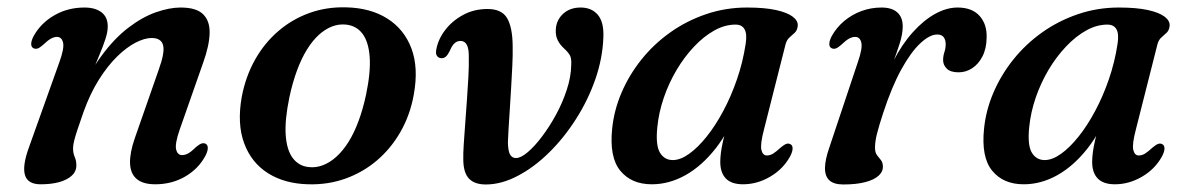

<svg xmlns="http://www.w3.org/2000/svg" viewBox="-20 -491 3238 523"><path d="M71.5 -359.5Q65 -362.5 65 -371.2Q65 -380 71.5 -392.5Q91 -428 127.8 -449.2Q164.5 -470.5 210 -470.5Q239.5 -470.5 256.5 -457.5Q273.5 -444.5 273.5 -419Q273.5 -404 267.2 -384.8Q261 -365.5 250.2 -339.8Q239.5 -314 225.2 -279.5Q211 -245 195.5 -199.5L191 -217.5Q219.5 -288.5 255.2 -337.2Q291 -386 329.2 -415.2Q367.5 -444.5 404.5 -457.5Q441.5 -470.5 472 -470.5Q515 -470.5 533.5 -452Q552 -433.5 551 -400Q550 -366.5 533.5 -320.5L469.5 -138Q456 -99 459.8 -83.8Q463.5 -68.5 476 -68.5Q484 -68.5 492.8 -73.2Q501.5 -78 514 -90.5Q523 -98 528.8 -100Q534.5 -102 540 -99.5Q546 -96.5 546 -87.8Q546 -79 539.5 -66.5Q520.5 -31 484.2 -10Q448 11 403 11Q369 11 352 -3.8Q335 -18.5 334.2 -46.8Q333.5 -75 347 -114L412.5 -301.5Q429.5 -348.5 424.2 -368Q419 -387.5 393 -387.5Q374 -387.5 349.2 -374.8Q324.5 -362 298.8 -336.8Q273 -311.5 249.2 -273.8Q225.5 -236 207.5 -186Q197 -156 190.8 -137.2Q184.5 -118.5 181.8 -106.8Q179 -95 179 -87Q179 -73.5 183.5 -63.5Q188 -53.5 188 -40Q188 -17 161.8 -3Q135.5 11 90.5 11Q55.5 11 48 -14.2Q40.5 -39.5 59 -90L141.5 -321Q155.5 -359.5 151.8 -375Q148 -390.5 135 -390.5Q127.5 -390.5 118.8 -385.8Q110 -381 97 -368.5Q88.5 -361 82.8 -359Q77 -357 71.5 -359.5Z M923 -471Q989 -469.5 1035 -440.5Q1081 -411.5 1100.8 -358.8Q1120.5 -306 1107 -232.5Q1097 -177.5 1071 -132Q1045 -86.5 1006.8 -54Q968.5 -21.5 921 -4.5Q873.5 12.5 820 11Q755.5 9.5 710 -19.2Q664.5 -48 645 -101Q625.5 -154 638.5 -227Q649 -282.5 674.5 -328Q700 -373.5 737.8 -406Q775.5 -438.5 822.5 -455.5Q869.5 -472.5 923 -471ZM820 -36Q840 -33.5 859.2 -40.8Q878.5 -48 896.2 -64Q914 -80 929.2 -104.2Q944.5 -128.5 956.5 -160.8Q968.5 -193 977 -232.5Q990 -294.5 987 -335.8Q984 -377 967.5 -399Q951 -421 922.5 -424Q903 -426 884.2 -418.8Q865.5 -411.5 848.2 -395.8Q831 -380 816 -355.8Q801 -331.5 789 -299Q777 -266.5 768.5 -227Q755.5 -165 758.2 -123.8Q761 -82.5 777.2 -60.8Q793.5 -39 820 -36Z M1242 -55Q1242.5 -20 1257.8 -4.2Q1273 11.5 1303.5 11.5Q1345.5 11.5 1390 -11.8Q1434.5 -35 1475.2 -75Q1516 -115 1549 -166.8Q1582 -218.5 1601.8 -275.5Q1621.5 -332.5 1623.5 -388.5Q1625.5 -430 1608.8 -450.2Q1592 -470.5 1561.5 -470.5Q1532.5 -470.5 1514 -453.5Q1495.5 -436.5 1494 -411Q1493 -394 1499 -381.8Q1505 -369.5 1516.5 -359Q1529 -347.5 1533 -339Q1537 -330.5 1536 -314Q1535.5 -282 1524 -246.8Q1512.5 -211.5 1494.5 -178.5Q1476.5 -145.5 1456.2 -118.8Q1436 -92 1417.2 -76.2Q1398.5 -60.5 1385.5 -60.5Q1375 -60.5 1369.5 -69.8Q1364 -79 1363.5 -103.5Q1364 -115.5 1365.2 -138.5Q1366.5 -161.5 1368.5 -190.2Q1370.5 -219 1372.2 -250Q1374 -281 1375.5 -311Q1377 -341 1376.5 -365.5Q1376 -417 1361.2 -441.8Q1346.5 -466.5 1308 -466.5Q1271 -466.5 1241.2 -450.2Q1211.5 -434 1192.5 -409Q1173.5 -384 1168.5 -356.5Q1166 -344.5 1170.5 -338.5Q1175 -332.5 1183 -332.5Q1189.5 -332.5 1194.5 -336.8Q1199.5 -341 1205.5 -353Q1211.5 -367.5 1218.5 -373.5Q1225.5 -379.5 1234.5 -379.5Q1246 -379.5 1251.8 -368.5Q1257.5 -357.5 1257 -334.5Q1257.5 -310.5 1255.8 -280.2Q1254 -250 1251.8 -217.5Q1249.5 -185 1247.2 -154.2Q1245 -123.5 1243.2 -97.8Q1241.5 -72 1242 -55Z M2061 -138Q2050.5 -98 2054 -82.8Q2057.5 -67.5 2069 -67.5Q2077.5 -67.5 2085.8 -72.5Q2094 -77.5 2107 -89.5Q2116 -97 2121.8 -99Q2127.5 -101 2132.5 -98.5Q2139 -95.5 2139 -86.8Q2139 -78 2132.5 -65.5Q2113.5 -30.5 2078 -9.8Q2042.5 11 2004 11Q1972.5 11 1957.2 -4.8Q1942 -20.5 1942 -50Q1942 -61.5 1943.8 -75.5Q1945.5 -89.5 1950 -109Q1954.5 -128.5 1962.5 -156.5Q1970.5 -184.5 1982.5 -224L1992.5 -203.5Q1967.5 -135.5 1930 -87.5Q1892.5 -39.5 1847.8 -14.2Q1803 11 1755.5 11Q1700 11 1669.8 -25.8Q1639.5 -62.5 1647.5 -140.5Q1652.5 -190.5 1673 -238.5Q1693.5 -286.5 1727 -328.5Q1760.5 -370.5 1805 -402.2Q1849.5 -434 1902.8 -452.2Q1956 -470.5 2015 -470.5Q2062 -470.5 2093.2 -463.8Q2124.5 -457 2139.5 -445.5Q2154.5 -434 2153 -420Q2151.5 -408 2144.8 -401.8Q2138 -395.5 2130.8 -389.2Q2123.5 -383 2120 -371ZM1770.5 -144.5Q1765.5 -95 1777.8 -75Q1790 -55 1812.5 -55Q1833.5 -55 1857.2 -72Q1881 -89 1905 -119Q1929 -149 1950.2 -188.8Q1971.5 -228.5 1987.5 -275Q2003.5 -321.5 2011 -370.5Q2015.5 -398.5 2008.2 -411.2Q2001 -424 1983.5 -424Q1954.5 -424 1925.8 -408Q1897 -392 1870.8 -364.2Q1844.5 -336.5 1823.2 -300.8Q1802 -265 1788.2 -225Q1774.5 -185 1770.5 -144.5Z M2245.5 -359.5Q2239 -362.5 2239 -371.2Q2239 -380 2245.5 -392.5Q2258.5 -416 2279.2 -433.5Q2300 -451 2326.2 -460.8Q2352.5 -470.5 2381.5 -470.5Q2409.5 -470.5 2424.2 -457.2Q2439 -444 2439 -419Q2439 -398.5 2430.5 -371.8Q2422 -345 2410.8 -316Q2399.5 -287 2390.2 -260.2Q2381 -233.5 2379.5 -213L2371 -214.5Q2388 -275.5 2412.5 -323Q2437 -370.5 2466.5 -403.2Q2496 -436 2527.2 -453.2Q2558.5 -470.5 2588.5 -470.5Q2628 -470.5 2648.5 -447.5Q2669 -424.5 2667.5 -387.5Q2667 -358 2656 -337Q2645 -316 2628 -305Q2611 -294 2591 -294Q2569 -294 2559 -304Q2549 -314 2549 -327Q2549 -338.5 2552.5 -349Q2556 -359.5 2556 -370.5Q2556 -382.5 2550.5 -389.8Q2545 -397 2533 -397Q2512.5 -397 2487 -373.2Q2461.5 -349.5 2435.2 -302Q2409 -254.5 2385.5 -182.5Q2374 -147.5 2368.8 -126.5Q2363.5 -105.5 2363.5 -89Q2363.5 -75.5 2368.8 -68.5Q2374 -61.5 2379.5 -55Q2385 -48.5 2385 -36Q2385 -23 2372.8 -12Q2360.5 -1 2336.5 5.2Q2312.5 11.5 2277 11.5Q2251.5 11.5 2239.2 0.2Q2227 -11 2227.2 -33.5Q2227.5 -56 2239 -89L2316.5 -321Q2330 -359.5 2326.2 -375Q2322.5 -390.5 2309.5 -390.5Q2301.5 -390.5 2292.8 -385.8Q2284 -381 2271 -368.5Q2262.5 -361 2256.8 -359Q2251 -357 2245.5 -359.5Z M3074 -138Q3063.5 -98 3067 -82.8Q3070.5 -67.5 3082 -67.5Q3090.5 -67.5 3098.8 -72.5Q3107 -77.5 3120 -89.5Q3129 -97 3134.8 -99Q3140.5 -101 3145.5 -98.5Q3152 -95.5 3152 -86.8Q3152 -78 3145.5 -65.5Q3126.5 -30.5 3091 -9.8Q3055.5 11 3017 11Q2985.5 11 2970.2 -4.8Q2955 -20.5 2955 -50Q2955 -61.5 2956.8 -75.5Q2958.5 -89.5 2963 -109Q2967.5 -128.5 2975.5 -156.5Q2983.5 -184.5 2995.5 -224L3005.5 -203.5Q2980.5 -135.5 2943 -87.5Q2905.5 -39.5 2860.8 -14.2Q2816 11 2768.5 11Q2713 11 2682.8 -25.8Q2652.5 -62.5 2660.5 -140.5Q2665.5 -190.5 2686 -238.5Q2706.5 -286.5 2740 -328.5Q2773.5 -370.5 2818 -402.2Q2862.5 -434 2915.8 -452.2Q2969 -470.5 3028 -470.5Q3075 -470.5 3106.2 -463.8Q3137.5 -457 3152.5 -445.5Q3167.5 -434 3166 -420Q3164.5 -408 3157.8 -401.8Q3151 -395.5 3143.8 -389.2Q3136.5 -383 3133 -371ZM2783.5 -144.5Q2778.5 -95 2790.8 -75Q2803 -55 2825.5 -55Q2846.5 -55 2870.2 -72Q2894 -89 2918 -119Q2942 -149 2963.2 -188.8Q2984.5 -228.5 3000.5 -275Q3016.5 -321.5 3024 -370.5Q3028.5 -398.5 3021.2 -411.2Q3014 -424 2996.5 -424Q2967.5 -424 2938.8 -408Q2910 -392 2883.8 -364.2Q2857.5 -336.5 2836.2 -300.8Q2815 -265 2801.2 -225Q2787.5 -185 2783.5 -144.5Z"/></svg>

Font: Fraunces Medium
Style: Italic
Weight: 500
Italic angle: -16°
Version: Version 1.000;[b76b70a41]